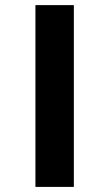

<svg xmlns="http://www.w3.org/2000/svg" viewBox="-20 -734 429 754"><path d="M270 -713.9H119.1V0H270Z"/></svg>

Font: Noto Reveo Sans
Style: Bold
Weight: 700
Designer: Monotype Design team
Foundry: Monotype Imaging Inc.
Version: Version 1.04